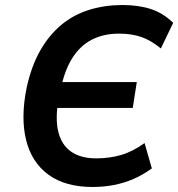

<svg xmlns="http://www.w3.org/2000/svg" viewBox="-20 -735 710 765"><path d="M349 10Q240 10 173 -39Q106 -88 84 -177Q62 -266 86 -385Q105 -472 140.5 -534Q176 -596 225 -636.5Q274 -677 336 -696Q398 -715 468 -715Q532 -715 581 -699Q630 -683 670 -644L621 -542Q582 -574 543.5 -587.5Q505 -601 454 -601Q392 -601 345 -576.5Q298 -552 266.5 -501Q235 -450 220 -370L188 -408H525L509 -305H166L214 -348Q199 -262 212.5 -209Q226 -156 264.5 -130Q303 -104 363 -104Q416 -104 462.5 -117.5Q509 -131 556 -165L585 -64Q549 -38 512 -22Q475 -6 434.5 2Q394 10 349 10Z"/></svg>

Font: Nunito Sans 7pt SemiCondensed
Style: Bold Italic
Weight: 700
Width: 4
Italic angle: -9°
Designer: Vernon Adams
Foundry: Vernon Adams
Version: Version 3.101;gftools[0.9.27]